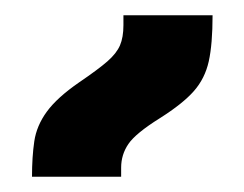

<svg xmlns="http://www.w3.org/2000/svg" viewBox="-20 -835 320 252"><path d="M22 -603Q22 -629 25 -649.5Q28 -670 41.5 -688.5Q55 -707 84 -727Q109 -744 121 -754.5Q133 -765 137.5 -775.5Q142 -786 142 -802V-815H259Q259 -777 254 -754.5Q249 -732 234.5 -715.5Q220 -699 190 -680Q158 -660 148.5 -646Q139 -632 139 -615V-603Z"/></svg>

Font: Noto Sans Armenian SemiCondensed
Style: Bold
Weight: 700
Width: 4
Designer: Monotype Design Team
Foundry: Monotype Imaging Inc.
Version: Version 2.008; ttfautohint (v1.8.4.7-5d5b)